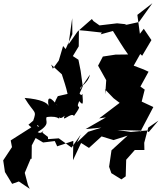

<svg xmlns="http://www.w3.org/2000/svg" viewBox="-79 -866 1012 1202"><path d="M840 -49 740 -40 655 -52 809 -48 799 -40 881 -196 808 -230 827 -305 800 -324 851 -417 821 -431 758 -455 799 -528 811 -517 869 -615 821 -686 778 -630 798 -645 781 -773 875 -846 791 -728 700 -708 713 -714 654 -720 544 -707 506 -734 496 -747 406 -668 350 -588 373 -752 374 -652 332 -559 316 -578 289 -487 252 -436 241 -462 308 -401C321 -360 335 -321 344 -278L283 -264C237 -180 281 -229 329 -219C309 -228 242 -253 282 -202C241 -258 213 -271 225 -202C220 -222 177 -245 75 -253C138 -149 153 -179 128 -108C124 -90 155 -92 166 -72C140 -80 162 -72 171 -156L159 -136L99 -85L117 -69L-12 13L-4 55L-59 138L-48 211L-3 285L39 270L107 316L96 292L76 216L113 128H119L120 44L144 -2L191 26L264 17L279 50L380 16L378 137L431 24L411 18L478 60L557 -12L632 11L720 -17L619 75L604 178L618 218L681 257L708 238L711 134L765 73H825L824 28L849 -67L913 -111L852 -39ZM412 -265 439 -325 426 -422 412 -492 377 -515 414 -576 415 -677 460 -673 559 -662 551 -651 628 -672C659 -623 689 -572 723 -525L644 -524L565 -512L535 -455L586 -364L580 -276L578 -307L632 -251L670 -222L542 -125L584 -131L457 -58L556 -67L473 -41L403 26L427 -24L369 58L289 0L222 5L221 -9L187 -35C203 -75 189 -19 157 -39C242 -92 201 -106 213 -133C299 -145 293 -105 291 -133C301 -116 326 -142 326 -142C303 -92 369 -168 384 -140C451 -233 387 -168 417 -233C442 -204 442 -212 437 -278C456 -271 396 -261 431 -307C397 -314 471 -334 484 -399L402 -277Z"/></svg>

Font: Hussar Lance
Style: ExBdObl
Weight: 700
Foundry: Cannot Into Space Fonts, PlusOne Fonts
Version: Version 2.270